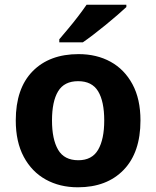

<svg xmlns="http://www.w3.org/2000/svg" viewBox="-20 -786 665 816"><path d="M577 -274Q577 -138 505.5 -64Q434 10 311 10Q234 10 174.5 -23Q115 -56 81 -119.5Q47 -183 47 -274Q47 -410 118.5 -483Q190 -556 314 -556Q391 -556 450 -523.5Q509 -491 543 -428Q577 -365 577 -274ZM201 -274Q201 -194 227 -149.5Q253 -105 313 -105Q371 -105 397 -149.5Q423 -194 423 -274Q423 -355 397 -398Q371 -441 312 -441Q253 -441 227 -398Q201 -355 201 -274ZM517 -756Q502 -742 479 -722Q456 -702 429 -680Q402 -658 376.5 -638.5Q351 -619 332 -606H232V-619Q248 -638 269.5 -663.5Q291 -689 312 -716.5Q333 -744 348 -766H517Z"/></svg>

Font: Noto Sans Georgian Bold
Style: Regular
Weight: 700
Designer: Monotype Design Team, Akaki Razmadze
Foundry: Google LLC
Version: Version 2.005; ttfautohint (v1.8.4.7-5d5b)